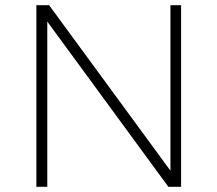

<svg xmlns="http://www.w3.org/2000/svg" viewBox="-20 -719 837 739"><path d="M636 -699H677V0H628L162 -636V0H120V-699H169L636 -62Z"/></svg>

Font: TypoPRO Montserrat
Style: Regular
Weight: 275
Designer: Julieta Ulanovsky
Foundry: Julieta Ulanovsky
Version: Version 6.001